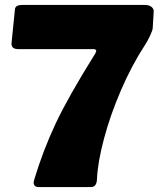

<svg xmlns="http://www.w3.org/2000/svg" viewBox="-20 -762 672 782"><path d="M569 -742Q587 -742 597 -734Q607 -726 606 -714L602 -647Q601 -637 590.5 -615Q580 -593 570 -578Q516 -495 472.5 -394Q429 -293 403.5 -197Q378 -101 375 -33Q374 0 350 0H139Q117 0 117 -19Q117 -21 119 -29Q155 -149 206.5 -258.5Q258 -368 368 -544Q372 -552 372 -555Q372 -562 359 -562H54Q25 -562 27 -587L41 -725Q43 -742 71 -742Z"/></svg>

Font: Libre Franklin Black
Style: Regular
Weight: 900
Designer: Pablo Impallari, Rodrigo Fuenzalida
Foundry: Impallari Type
Version: Version 1.002; ttfautohint (v1.5)